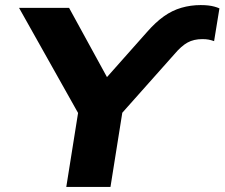

<svg xmlns="http://www.w3.org/2000/svg" viewBox="-20 -736 884 756"><path d="M241 0 299 -364 310 -251 55 -705H252L402 -431H400L558 -609Q592 -648 625 -671.5Q658 -695 694.5 -705.5Q731 -716 770 -716Q787 -716 800 -714.5Q813 -713 824 -710Q835 -707 844 -703L823 -574Q812 -578 801.5 -580Q791 -582 777 -582Q743 -582 718.5 -568.5Q694 -555 667 -523L425 -251L473 -364L415 0Z"/></svg>

Font: Nunito Sans 7pt SemiExpanded ExtraBold
Style: Italic
Weight: 800
Width: 6
Italic angle: -9°
Designer: Vernon Adams
Foundry: Vernon Adams
Version: Version 3.101;gftools[0.9.27]